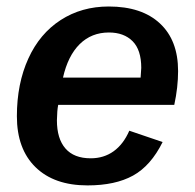

<svg xmlns="http://www.w3.org/2000/svg" viewBox="-20 -558 596 588"><path d="M158.2 -236.8Q154.8 -219.7 154.3 -189.5Q154.3 -133.3 180.4 -103.3Q206.5 -73.2 257.8 -73.2Q297.9 -73.2 327.9 -94.7Q357.9 -116.2 376 -157.7L478 -123Q441.9 -50.3 387.5 -20.3Q333 9.8 248 9.8Q146 9.8 88.9 -45.9Q31.7 -101.6 31.7 -202.1Q31.7 -301.8 66.9 -378.9Q101.6 -455.1 165.8 -496.6Q230 -538.1 313 -538.1Q414.1 -538.1 469.7 -486.3Q525.4 -434.6 525.4 -340.3Q525.4 -291 513.7 -236.8ZM172.9 -320.3H410.6L412.6 -350.1Q412.6 -405.3 386 -431.9Q359.4 -458.5 313.5 -458.5Q260.3 -458.5 224.1 -422.9Q188 -387.2 172.9 -320.3Z"/></svg>

Font: Arimo SemiBold
Style: Italic
Weight: 600
Italic angle: -12°
Version: Version 1.33